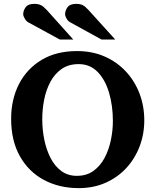

<svg xmlns="http://www.w3.org/2000/svg" viewBox="-20 -949 796 985"><path d="M720.2 -332Q720.2 -260.3 696 -197.3Q671.9 -134.3 627.4 -86.4Q583 -38.6 521.2 -11.2Q459.5 16.1 383.8 16.1Q284.2 16.1 205.8 -25.6Q127.4 -67.4 82.3 -147Q37.1 -226.6 37.1 -339.8Q37.1 -438.5 77.1 -517.1Q117.2 -595.7 192.9 -641.4Q268.6 -687 375 -687Q453.1 -687 516.6 -659.2Q580.1 -631.3 625.7 -582.3Q671.4 -533.2 695.8 -469Q720.2 -404.8 720.2 -332ZM559.1 -328.1Q559.1 -406.7 539.6 -473.1Q520 -539.6 481 -579.8Q441.9 -620.1 383.8 -620.1Q332 -620.1 296.1 -595.2Q260.3 -570.3 238.3 -528.8Q216.3 -487.3 206.5 -437.3Q196.8 -387.2 196.8 -336.9Q196.8 -283.7 207.3 -232.2Q217.8 -180.7 239.3 -138.7Q260.7 -96.7 294.4 -71.8Q328.1 -46.9 374 -46.9Q424.3 -46.9 459.5 -72.3Q494.6 -97.7 516.6 -139.2Q538.6 -180.7 548.8 -230.2Q559.1 -279.8 559.1 -328.1ZM571.3 -746.1H501L340.3 -834.5Q329.1 -840.3 321.5 -853.5Q314 -866.7 314 -876.5Q314 -894.5 326.4 -911.9Q338.9 -929.2 371.1 -929.2Q391.1 -929.2 404.3 -922.6Q417.5 -916 434.1 -897.5ZM356 -746.1H287.1L125 -834.5Q114.7 -840.3 106.9 -853.5Q99.1 -866.7 99.1 -876.5Q99.1 -894.5 111.6 -911.9Q124 -929.2 156.2 -929.2Q176.3 -929.2 189.7 -922.6Q203.1 -916 220.2 -897.5Z"/></svg>

Font: Charis
Style: Bold
Weight: 700
Designer: Walt Agee, Miriam Martin, Annie Olsen, Victor Gaultney, Lorna Priest, Alan Ward, Bob Hallissy, Martin Hosken, Sharon Cor
Foundry: SIL Global
Version: Version 7.000